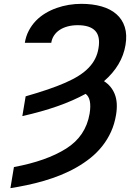

<svg xmlns="http://www.w3.org/2000/svg" viewBox="-20 -757 697 990"><path d="M51.8 104.4Q219.5 73.2 321 9.2Q422.2 -54.3 442.1 -171.2Q454.5 -248.6 421.5 -273.1Q356.9 -237.6 275.9 -209.2Q195 -180.8 95.2 -158.4L112.2 -260.3Q175.4 -278.4 226 -295.6Q276.6 -312.9 316.4 -330.3Q356.2 -347.7 386.2 -366.7Q416.2 -385.7 437.1 -407.5Q458.1 -429.3 470.7 -454.4Q483.3 -479.4 487.9 -508.5Q498.2 -569.2 470.9 -598.2Q443.5 -627.1 380.7 -627.1Q352.3 -627.1 328.7 -620.7Q305 -614.3 287.3 -602.5Q269.5 -590.6 258.5 -573.9Q247.5 -557.2 244.3 -536.2H108Q113.6 -570.7 128.6 -599.1Q143.5 -627.5 165.1 -649.9Q186.8 -672.2 214 -688.6Q241.1 -704.9 271.7 -715.7Q302.2 -726.6 334.7 -731.9Q367.2 -737.2 399.1 -737.2Q457.4 -737.2 503.7 -723.9Q550.1 -710.6 580.4 -683.9Q610.8 -657.3 623.4 -617.5Q636 -577.8 627.1 -524.9Q609.7 -419.4 516.3 -338.4Q555 -313.9 571.9 -271Q588.8 -228 578.5 -165.5Q570.7 -117.5 552.4 -77.4Q534.1 -37.3 507.3 -3.6Q480.5 30.2 446.6 57.4Q412.6 84.5 373.9 106.5Q335.2 128.6 293 145.6Q250.7 162.6 206.9 175.4Q163 188.2 119.1 197.4Q75.3 206.7 33.7 213.1Z"/></svg>

Font: Inter P Semi Bold
Style: Italic
Weight: 600
Italic angle: 9.39999°
Designer: Rasmus Andersson
Foundry: rsms
Version: Version 3.018;git-588b23468